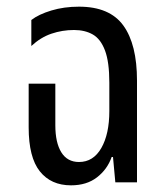

<svg xmlns="http://www.w3.org/2000/svg" viewBox="-20 -547 495 576"><path d="M193 9Q133 9 99.5 -33Q66 -75 66 -165V-296H146V-171Q146 -119 164 -90Q182 -61 217 -61Q260 -61 284 -103Q308 -145 308 -214V-299Q308 -361 295 -395.5Q282 -430 258.5 -443.5Q235 -457 202 -457Q167 -457 134.5 -446Q102 -435 74 -409V-487Q96 -504 134 -515.5Q172 -527 217 -527Q309 -527 350 -470.5Q391 -414 391 -305V0H326L319 -76H315Q302 -39 271 -15Q240 9 193 9Z"/></svg>

Font: Noto Sans Thai UI ExtCond
Style: Regular
Weight: 400
Width: 2
Designer: Monotype Design Team
Foundry: Monotype Imaging Inc.
Version: Version 2.000